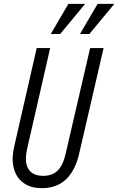

<svg xmlns="http://www.w3.org/2000/svg" viewBox="-20 -970 615 999"><path d="M198 9Q140 9 102.5 -18Q65 -45 52 -94Q39 -143 54 -208L171 -720H241L121 -195Q111 -150 117 -119Q123 -88 145 -71.5Q167 -55 204 -55Q253 -55 281 -83.5Q309 -112 322 -172L449 -720H519L392 -171Q372 -83 323.5 -37Q275 9 198 9ZM293 -793H244L336 -950H423ZM445 -793H396L488 -950H575Z"/></svg>

Font: Instrument Sans Condensed
Style: Italic
Weight: 400
Width: 3
Italic angle: -13°
Designer: Rodrigo Fuenzalida
Foundry: fragTYPE
Version: Version 1.000;gftools[0.9.28]